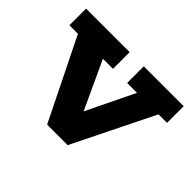

<svg xmlns="http://www.w3.org/2000/svg" viewBox="-95 -551 701 701"><g transform="rotate(45 256.0 -200.0)"><path d="M203 0 48 -314H4V-400H229V-314H177L284 -83H241L353 -314H302V-400H508V-314H464L309 0Z"/></g></svg>

Font: Rokkitt
Style: Bold
Weight: 700
Designer: Vernon Adams
Foundry: Vernon Adams
Version: Version 3.103